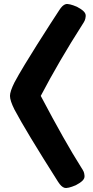

<svg xmlns="http://www.w3.org/2000/svg" viewBox="-20 -797 469 968"><path d="M185.5 -313.5Q308.6 -80.1 388.7 45.9Q398.4 60.5 401.9 68.8Q405.3 77.1 406.2 89.8Q407.2 102.5 396 113.8Q384.8 125 362.3 136.7Q321.3 154.3 305.2 149.9Q289.1 145.5 272.5 119.1Q109.4 -137.7 52.7 -245.1Q30.3 -290 30.3 -313.5Q30.3 -335.9 52.7 -380.9Q71.3 -416 105 -471.7Q138.7 -527.3 166 -570.3Q193.4 -613.3 231.4 -672.9Q269.5 -732.4 278.3 -745.1Q294.9 -771.5 311 -775.9Q327.1 -780.3 368.2 -762.7Q390.6 -751 401.9 -739.7Q413.1 -728.5 412.1 -715.8Q411.1 -703.1 407.7 -694.8Q404.3 -686.5 394.5 -671.9Q278.3 -490.2 185.5 -313.5Z"/></svg>

Font: Gen Jyuu GothicX Heavy
Style: Bold
Weight: 900
Designer: [Source Han Sans]
Ryoko NISHIZUKA  (kana & ideographs); Paul D. Hunt (Latin, Greek & Cyrillic); Wenlong ZHANG  (bopomofo
Version: Version 1.002.20150607